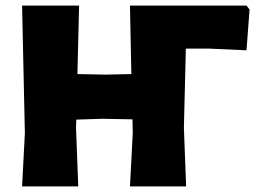

<svg xmlns="http://www.w3.org/2000/svg" viewBox="-20 -667 922 687"><path d="M59 0 69 -190 59 -647H263L257 -402L358 -400L450 -402L445 -647H862L873 -633L862 -487L730 -493H645L638 -210L646 0H445L455 -190L454 -240L346 -242L253 -239L252 -210L260 0Z"/></svg>

Font: Alegreya Sans Black
Style: Regular
Weight: 900
Designer: Juan Pablo del Peral
Foundry: Huerta Tipografica
Version: Version 2.007